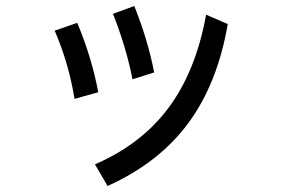

<svg xmlns="http://www.w3.org/2000/svg" viewBox="-20 -514 960 639"><path d="M421 -250Q400 -357 356 -468L427 -494Q473 -378 493 -273ZM296 33Q451 -34 541.5 -156Q632 -278 666 -465L738 -434Q704 -236 606.5 -104Q509 28 338 105ZM228 -185Q209 -303 162 -412L237 -438Q285 -324 307 -207Z"/></svg>

Font: LINE Seed Sans KR Regular
Style: Regular
Weight: 400
Designer: LINE VX Design & Sandoll Inc & Dalton Maag Ltd
Foundry: Sandoll Inc.
Version: Version 1.000